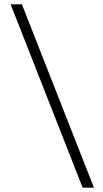

<svg xmlns="http://www.w3.org/2000/svg" viewBox="-20 -760 476 885"><path d="M361 105 29 -740H81L413 105Z"/></svg>

Font: BioRhyme ExtraBold Light
Style: Regular
Weight: 300
Version: Version 1.600;gftools[0.9.33]